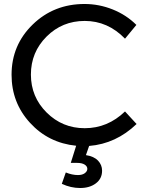

<svg xmlns="http://www.w3.org/2000/svg" viewBox="-20 -726 739 963"><path d="M411 52Q451 58 471.5 79.5Q492 101 492 130Q492 170 461 193.5Q430 217 382 217Q335 217 290 196L310 139Q342 152 371 152Q393 152 405.5 142.5Q418 133 418 121Q418 108 404.5 99.5Q391 91 367 91H335L362 5Q223 -9 130.5 -110Q38 -211 38 -351Q38 -500 144 -603Q250 -706 404 -706Q477 -706 545.5 -678.5Q614 -651 664 -601L607 -532Q521 -621 405 -621Q292 -621 213.5 -542.5Q135 -464 135 -352Q135 -240 214 -161.5Q293 -83 405 -83Q520 -83 607 -167L665 -104Q562 -5 427 6Z"/></svg>

Font: Montserrat arm
Style: Regular
Weight: 400
Designer: Julieta Ulanovsky
Foundry: Julieta Ulanovsky
Version: Version 6.000;PS 006.000;hotconv 1.0.88;makeotf.lib2.5.64775